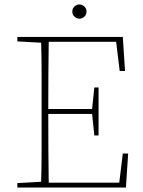

<svg xmlns="http://www.w3.org/2000/svg" viewBox="-20 -843 641 863"><path d="M58 -657V-677H532L542 -524H518L502 -655H199Q198 -584 197.5 -509.5Q197 -435 197 -353H394L404 -450H423V-234H404L394 -331H197Q197 -236 197.5 -163Q198 -90 199 -22H516L532 -153H556L546 0H58V-20L165 -26Q167 -97 167 -168Q167 -239 167 -310V-367Q167 -438 167 -509.5Q167 -581 165 -651ZM337 -759Q325 -759 315 -768Q305 -777 305 -791Q305 -805 315 -814Q325 -823 337 -823Q349 -823 359 -814Q369 -805 369 -791Q369 -777 359 -768Q349 -759 337 -759Z"/></svg>

Font: Source Serif Pro ExtraLight
Style: Regular
Weight: 200
Designer: Frank Grießhammer
Foundry: Adobe Systems Incorporated
Version: Version 3.001;hotconv 1.0.111;makeotfexe 2.5.65597